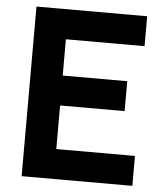

<svg xmlns="http://www.w3.org/2000/svg" viewBox="-52 -766 694 812"><g transform="rotate(5 295.0 -360.0)"><path d="M540 0H70V-720H540V-593H206V-439H480V-312H206V-127H540Z"/></g></svg>

Font: Hauora ExtraBold
Style: Regular
Weight: 800
Designer: Wayne Shih
Foundry: WCYS
Version: Version 1.001